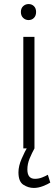

<svg xmlns="http://www.w3.org/2000/svg" viewBox="-20 -732 270 947"><path d="M95 0V-550H150V0ZM121 -633Q105.5 -633 94.2 -643.8Q83 -654.5 83 -673Q83 -691 94.2 -701.5Q105.5 -712 121 -712Q137 -712 147.5 -701.5Q158 -691 158 -673Q158 -654.5 147.5 -643.8Q137 -633 121 -633ZM146.5 195Q119.5 195 95.2 179.2Q71 163.5 71 118Q71 87 86.8 50.8Q102.5 14.5 119 -13L150 0Q138 21.5 126.5 48.8Q115 76 115 104Q115 150 152.5 150Q170.5 150 187.2 143.5Q204 137 216 130L228 168.5Q216 176.5 192.5 185.8Q169 195 146.5 195Z"/></svg>

Font: Junction Light
Style: Regular
Weight: 300
Designer: Caroline Hadilaksono
Foundry: Caroline Hadilaksono, Tyler Finck, The League of Moveable Type
Version: Version 2.000; ttfautohint (v1.8.3)